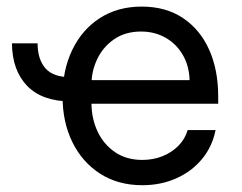

<svg xmlns="http://www.w3.org/2000/svg" viewBox="-20 -543 719 571"><path d="M15.6 -414.1H91.8Q91.8 -366.7 115.2 -339.8Q138.7 -313 191.4 -313.5V-241.2Q104.5 -241.7 60.3 -288.1Q16.1 -334.5 15.6 -414.1ZM403.3 7.8Q331.5 7.8 278.3 -26.1Q225.1 -60.1 195.6 -119.6Q166 -179.2 166 -256.8Q166 -335 195.1 -395Q224.1 -455.1 277.1 -489.3Q330.1 -523.4 401.4 -523.4Q473.1 -523.4 524.2 -489.3Q575.2 -455.1 602.1 -395Q628.9 -335 628.9 -256.8V-234.4H210.9V-304.7H543.9Q542.5 -347.7 523.4 -380.1Q504.4 -412.6 472.2 -430.9Q439.9 -449.2 399.4 -449.2Q353 -449.2 319.8 -426.5Q286.6 -403.8 269.3 -367.7Q252 -331.5 252 -291V-237.3Q252 -190.9 270 -152.3Q288.1 -113.8 322 -90.6Q356 -67.4 403.3 -67.4Q435.5 -67.4 463.1 -78.4Q490.7 -89.4 510.5 -109.4Q530.3 -129.4 538.1 -156.2H621.1Q611.3 -106.9 580.8 -70.1Q550.3 -33.2 504.4 -12.7Q458.5 7.8 403.3 7.8Z"/></svg>

Font: Inter Display V
Style: Regular
Weight: 400
Designer: Rasmus Andersson
Foundry: rsms
Version: Version 3.015;git-src